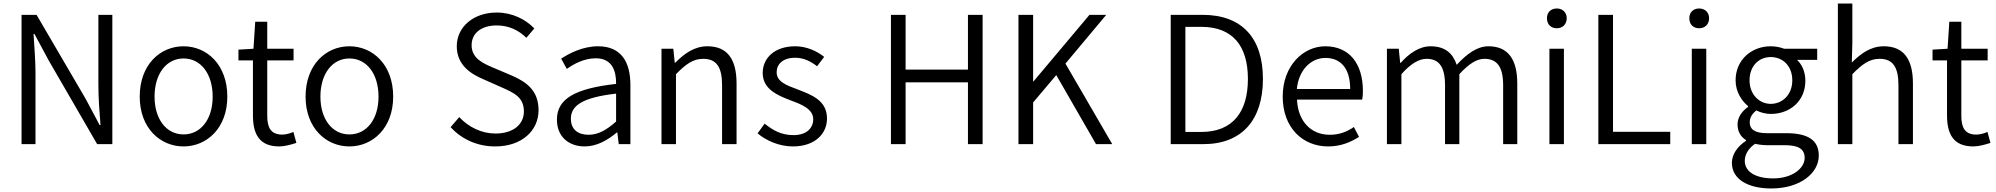

<svg xmlns="http://www.w3.org/2000/svg" viewBox="-20 -816 11303 1087"><path d="M102 0H181V-401C181 -476 174 -551 170 -624H175L255 -475L530 0H616V-732H537V-335C537 -261 543 -181 549 -108H544L464 -258L187 -732H102Z M1019 13C1151 13 1267 -91 1267 -269C1267 -450 1151 -554 1019 -554C887 -554 771 -450 771 -269C771 -91 887 13 1019 13ZM1019 -55C922 -55 855 -141 855 -269C855 -398 922 -485 1019 -485C1117 -485 1184 -398 1184 -269C1184 -141 1117 -55 1019 -55Z M1561 13C1591 13 1627 3 1658 -7L1641 -69C1623 -61 1598 -54 1578 -54C1513 -54 1493 -94 1493 -160V-474H1642V-540H1493V-693H1425L1415 -540L1330 -535V-474H1412V-163C1412 -57 1448 13 1561 13Z M1958 13C2090 13 2206 -91 2206 -269C2206 -450 2090 -554 1958 -554C1826 -554 1710 -450 1710 -269C1710 -91 1826 13 1958 13ZM1958 -55C1861 -55 1794 -141 1794 -269C1794 -398 1861 -485 1958 -485C2056 -485 2123 -398 2123 -269C2123 -141 2056 -55 1958 -55Z M2784 13C2935 13 3029 -77 3029 -192C3029 -302 2963 -351 2878 -388L2772 -433C2716 -457 2650 -485 2650 -560C2650 -629 2706 -672 2792 -672C2861 -672 2916 -645 2960 -602L3005 -655C2955 -707 2880 -745 2792 -745C2662 -745 2566 -665 2566 -554C2566 -447 2647 -397 2715 -368L2821 -321C2891 -290 2946 -265 2946 -185C2946 -111 2885 -60 2785 -60C2707 -60 2633 -96 2580 -153L2531 -96C2593 -29 2680 13 2784 13Z M3290 13C3358 13 3420 -22 3472 -66H3475L3483 0H3549V-335C3549 -465 3497 -554 3366 -554C3279 -554 3203 -514 3157 -484L3189 -426C3230 -455 3288 -486 3353 -486C3446 -486 3469 -414 3468 -341C3236 -315 3133 -257 3133 -139C3133 -41 3201 13 3290 13ZM3312 -53C3257 -53 3212 -79 3212 -144C3212 -218 3277 -264 3468 -286V-128C3413 -79 3366 -53 3312 -53Z M3725 0H3807V-396C3863 -453 3904 -483 3961 -483C4036 -483 4068 -437 4068 -333V0H4150V-343C4150 -481 4098 -554 3985 -554C3911 -554 3855 -513 3803 -461H3800L3792 -540H3725Z M4469 13C4594 13 4662 -59 4662 -145C4662 -248 4575 -279 4495 -310C4433 -333 4377 -353 4377 -407C4377 -451 4410 -489 4482 -489C4532 -489 4570 -468 4606 -441L4646 -494C4605 -527 4546 -554 4482 -554C4365 -554 4298 -487 4298 -403C4298 -311 4382 -276 4458 -247C4518 -225 4584 -199 4584 -141C4584 -91 4547 -51 4472 -51C4404 -51 4356 -78 4309 -116L4269 -61C4319 -19 4392 13 4469 13Z M5024 0H5107V-350H5460V0H5543V-732H5460V-422H5107V-732H5024Z M5746 0H5829V-236L5960 -391L6185 0H6277L6012 -456L6243 -732H6148L5831 -355H5829V-732H5746Z M6608 0H6792C7013 0 7130 -139 7130 -369C7130 -599 7013 -732 6788 -732H6608ZM6691 -69V-664H6781C6959 -664 7045 -556 7045 -369C7045 -182 6959 -69 6781 -69Z M7499 13C7573 13 7628 -12 7674 -41L7645 -97C7604 -69 7562 -53 7508 -53C7400 -53 7328 -132 7323 -252H7692C7695 -266 7696 -283 7696 -301C7696 -457 7618 -554 7483 -554C7359 -554 7242 -445 7242 -269C7242 -92 7356 13 7499 13ZM7322 -312C7333 -423 7404 -488 7484 -488C7572 -488 7624 -427 7624 -312Z M7832 0H7914V-396C7965 -454 8013 -483 8056 -483C8128 -483 8161 -437 8161 -333V0H8242V-396C8295 -454 8340 -483 8384 -483C8456 -483 8490 -437 8490 -333V0H8570V-343C8570 -481 8517 -554 8407 -554C8342 -554 8285 -511 8227 -449C8206 -513 8162 -554 8079 -554C8015 -554 7957 -513 7910 -460H7907L7899 -540H7832Z M8752 0H8834V-540H8752ZM8794 -656C8826 -656 8850 -678 8850 -713C8850 -746 8826 -768 8794 -768C8760 -768 8738 -746 8738 -713C8738 -678 8760 -656 8794 -656Z M9029 0H9436V-70H9112V-732H9029Z M9558 0H9640V-540H9558ZM9600 -656C9632 -656 9656 -678 9656 -713C9656 -746 9632 -768 9600 -768C9566 -768 9544 -746 9544 -713C9544 -678 9566 -656 9600 -656Z M10008 251C10172 251 10277 164 10277 65C10277 -23 10215 -62 10092 -62H9983C9909 -62 9886 -88 9886 -123C9886 -154 9903 -174 9923 -191C9948 -178 9979 -171 10005 -171C10115 -171 10201 -245 10201 -359C10201 -409 10182 -451 10154 -477H10268V-540H10081C10063 -547 10036 -554 10005 -554C9897 -554 9806 -478 9806 -361C9806 -296 9841 -244 9877 -215V-211C9849 -192 9817 -157 9817 -112C9817 -69 9837 -40 9865 -23V-19C9815 14 9785 59 9785 106C9785 198 9875 251 10008 251ZM10005 -228C9941 -228 9885 -280 9885 -361C9885 -444 9939 -493 10005 -493C10072 -493 10127 -444 10127 -361C10127 -280 10071 -228 10005 -228ZM10019 194C9917 194 9858 155 9858 95C9858 62 9875 27 9916 -2C9941 4 9967 6 9985 6H10084C10158 6 10197 25 10197 78C10197 136 10128 194 10019 194Z M10385 0H10467V-396C10523 -453 10564 -483 10621 -483C10696 -483 10728 -437 10728 -333V0H10810V-343C10810 -481 10758 -554 10645 -554C10571 -554 10515 -513 10464 -462L10467 -575V-796H10385Z M11152 13C11182 13 11218 3 11249 -7L11232 -69C11214 -61 11189 -54 11169 -54C11104 -54 11084 -94 11084 -160V-474H11233V-540H11084V-693H11016L11006 -540L10921 -535V-474H11003V-163C11003 -57 11039 13 11152 13Z"/></svg>

Font: Noto Sans HK DemiLight
Style: Regular
Weight: 350
Designer: Ryoko NISHIZUKA 西塚涼子 (kana, bopomofo & ideographs); Paul D. Hunt (Latin, Greek & Cyrillic); Sandoll Communications 산돌커뮤니
Foundry: Adobe
Version: Version 2.004;hotconv 1.0.118;makeotfexe 2.5.65603